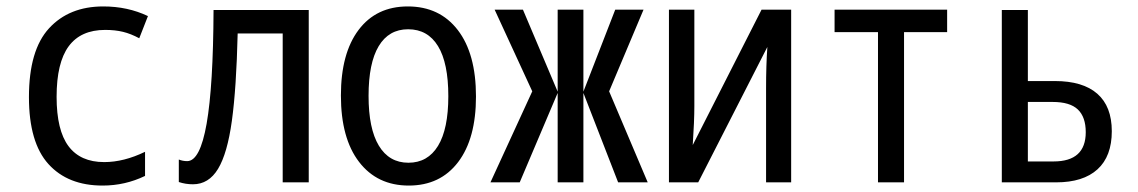

<svg xmlns="http://www.w3.org/2000/svg" viewBox="-20 -567 3540 597"><path d="M70 -265Q70 -411 132.5 -479Q195 -547 301 -547Q377 -547 440 -517L413 -448Q387 -462 362.5 -468Q338 -474 307 -474Q231 -474 193.5 -423Q156 -372 156 -266Q156 -162 193 -112.5Q230 -63 304 -63Q365 -63 431 -95V-20Q369 10 299 10Q191 10 130.5 -57Q70 -124 70 -265Z M536 -1V-71Q548 -66 562 -66Q602 -66 622.5 -182.5Q643 -299 644 -536H940V0H859V-463H719Q715 -293 701 -191.5Q687 -90 658 -42Q629 6 580 6Q557 6 536 -1Z M1040 -270Q1040 -401 1095 -474Q1150 -547 1248 -547Q1347 -547 1403.5 -473.5Q1460 -400 1460 -267Q1460 -136 1404.5 -63Q1349 10 1251 10Q1153 10 1096.5 -63.5Q1040 -137 1040 -270ZM1374 -268Q1374 -371 1342 -423.5Q1310 -476 1249 -476Q1189 -476 1157.5 -423.5Q1126 -371 1126 -269Q1126 -167 1158 -114Q1190 -61 1250 -61Q1310 -61 1342 -113.5Q1374 -166 1374 -268Z M1635 -283 1518 -537H1606L1714 -282V-537H1794V-282L1893 -537H1981L1874 -283L1994 0H1902L1794 -278V0H1714V-278L1596 0H1505Z M2060 -537H2139V-237Q2139 -191 2134 -116L2348 -537H2440V0H2362V-293Q2362 -364 2366 -421L2151 0H2060Z M2710 -467H2575V-537H2925V-467H2791V0H2710Z M3095 -536H3176V-315H3260Q3347 -315 3392 -275.5Q3437 -236 3437 -159Q3437 -81 3392.5 -40.5Q3348 0 3264 0H3095ZM3256 -65Q3356 -65 3356 -156Q3356 -203 3331.5 -226.5Q3307 -250 3253 -250H3176V-65Z"/></svg>

Font: Noto Sans Mono UI Cond
Style: Regular
Weight: 400
Width: 3
Monospace: yes
Designer: Monotype Design team
Foundry: Monotype Imaging Inc.
Version: Version 1.000